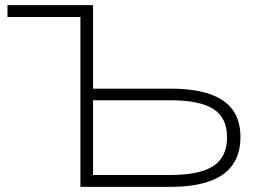

<svg xmlns="http://www.w3.org/2000/svg" viewBox="-20 -725 1023 745"><path d="M292 0V-659H9V-705H341V-381H641Q732 -381 792.5 -360.5Q853 -340 883 -298.5Q913 -257 913 -193Q913 -129 883 -86Q853 -43 792.5 -21.5Q732 0 641 0ZM341 -46H640Q755 -46 808 -81Q861 -116 861 -192Q861 -268 808 -302Q755 -336 640 -336H341Z"/></svg>

Font: Nunito Sans 10pt Expanded ExtraLight
Style: Regular
Weight: 250
Width: 7
Designer: Vernon Adams
Foundry: Vernon Adams
Version: Version 3.101;gftools[0.9.27]